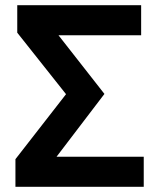

<svg xmlns="http://www.w3.org/2000/svg" viewBox="-20 -720 617 740"><path d="M39.5 0V-106.5L234.5 -357L46.5 -594V-700H524V-584H205.5L382.5 -358L198 -116H534V0Z"/></svg>

Font: Geologica Roman Medium
Style: Regular
Weight: 500
Designer: Sindre Bremnes, Frode Helland
Foundry: Monokrom Skriftforlag AS
Version: Version 1.010;gftools[0.9.28]